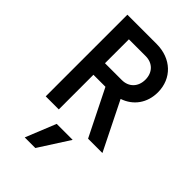

<svg xmlns="http://www.w3.org/2000/svg" viewBox="-282 -799 1164 1164"><g transform="rotate(45 300.0 -217.0)"><path d="M198 -396V-601H342C402 -601 442 -560 442 -499C442 -437 402 -396 342 -396ZM86 0H198V-297H301L449 0H572L418 -310C499 -337 550 -407 550 -498C550 -617 462 -700 337 -700H86ZM388 71H251L172 266H263Z"/></g></svg>

Font: CommitMono
Style: 600Regular
Weight: 600
Monospace: yes
Designer: Eigil Nikolajsen
Foundry: Eigil Nikolajsen
Version: Version 1.143